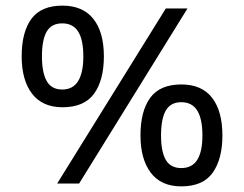

<svg xmlns="http://www.w3.org/2000/svg" viewBox="-20 -652 868 682"><path d="M569 -622H646L261 0H183ZM202 -271Q131 -271 94 -319Q57 -367 57 -452Q57 -538 91.5 -585Q126 -632 202 -632Q274 -632 311.5 -585Q349 -538 349 -452Q349 -367 314 -319Q279 -271 202 -271ZM201 -334Q239 -334 257.5 -364Q276 -394 276 -452Q276 -511 257.5 -540Q239 -569 201 -569Q163 -569 146 -540Q129 -511 129 -452Q129 -394 146 -364Q163 -334 201 -334ZM624 10Q552 10 515.5 -38.5Q479 -87 479 -171Q479 -257 513.5 -304.5Q548 -352 624 -352Q697 -352 733.5 -304.5Q770 -257 770 -171Q770 -87 735.5 -38.5Q701 10 624 10ZM624 -55Q662 -55 680.5 -84Q699 -113 699 -171Q699 -230 680.5 -259.5Q662 -289 624 -289Q586 -289 569 -259.5Q552 -230 552 -171Q552 -113 569 -84Q586 -55 624 -55Z"/></svg>

Font: lsinhala25
Style: Book
Weight: 400
Designer: Jelle Bosma - Monotype Design Team
Foundry: Monotype Imaging Inc.
Version: Version 2.003